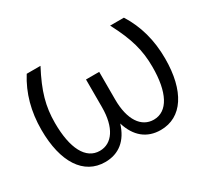

<svg xmlns="http://www.w3.org/2000/svg" viewBox="-114 -728 1000 921"><g transform="rotate(-30 385.5 -267.5)"><path d="M117.2 -545.5C67.8 -467 43.7 -378.2 43.7 -277C43.7 -98 114 9.9 232.6 9.9C308.9 9.9 361.9 -33.7 386.4 -114.7C410.9 -33.7 463.8 9.9 540.1 9.9C658.7 9.9 729 -98 729 -277C729 -378.2 704.9 -467 655.5 -545.5H579.2C636.4 -437.1 656.2 -364 656.2 -273.1C656.6 -132.8 613.3 -49.7 535.9 -49.7C467.3 -49.7 422.9 -114.3 422.9 -226.2V-379.6H349.8V-226.2C349.8 -114.3 305.4 -49.7 236.9 -49.7C159.4 -49.7 116.5 -132.8 116.5 -273.1C116.5 -364 136.4 -437.1 193.5 -545.5Z"/></g></svg>

Font: Karasuma Gothic
Style: Light
Weight: 300
Designer: Rasmus Andersson / Ryoko Nishizuka
Foundry: rsms
Version: Version 1.00